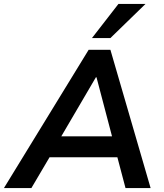

<svg xmlns="http://www.w3.org/2000/svg" viewBox="-52 -959 835 979"><path d="M-32 0 400 -705H511L716 0H588L537 -193L581 -157H164L220 -190L108 0ZM437 -565 246 -239 225 -264H554L526 -238L440 -565ZM417 -765 552 -939H690L511 -765Z"/></svg>

Font: Nunito Sans 10pt
Style: Bold Italic
Weight: 700
Italic angle: -9°
Designer: Vernon Adams
Foundry: Vernon Adams
Version: Version 3.101;gftools[0.9.27]